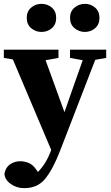

<svg xmlns="http://www.w3.org/2000/svg" viewBox="-22 -741 576 998"><path d="M342 -440V-483H530V-440L473 -430L291 41Q254 137 214 187Q174 237 104 237Q64 237 33.5 215Q3 193 1 162Q7 129 30.5 113Q54 97 83 97Q103 97 126 105.5Q149 114 169 144L175 153Q219 109 244 39V38L45 -432L-2 -440V-483H282V-440L215 -428L313 -158L362 -298L408 -428ZM193 -575Q163 -575 140 -594.5Q117 -614 117 -648Q117 -682 140 -701.5Q163 -721 193 -721Q225 -721 247.5 -701.5Q270 -682 270 -648Q270 -614 247.5 -594.5Q225 -575 193 -575ZM419 -575Q389 -575 365.5 -594.5Q342 -614 342 -648Q342 -682 365.5 -701.5Q389 -721 419 -721Q450 -721 472.5 -701.5Q495 -682 495 -648Q495 -614 472.5 -594.5Q450 -575 419 -575Z"/></svg>

Font: Source Serif 4
Style: Bold
Weight: 700
Designer: Frank Grießhammer
Foundry: Adobe
Version: Version 4.005;hotconv 1.1.0;makeotfexe 2.6.0